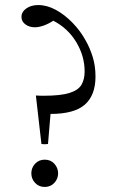

<svg xmlns="http://www.w3.org/2000/svg" viewBox="-20 -731 448 760"><path d="M144 -161 122 -353Q138 -352 144.5 -352Q151 -352 152 -352Q220 -352 255 -363Q290 -374 302.5 -395.5Q315 -417 315 -448Q315 -509 282 -564Q249 -619 191 -649Q171 -636 152 -629.5Q133 -623 118 -623Q96 -623 80.5 -634.5Q65 -646 65 -664Q65 -684 84 -697.5Q103 -711 131 -711Q166 -711 201 -692Q236 -673 267.5 -640.5Q299 -608 320 -569Q336 -541 347 -505.5Q358 -470 358 -428Q358 -354 316 -317Q274 -280 180 -280L170 -161Q157 -159 144 -161ZM104 -45Q104 -67 119 -83Q134 -99 157 -99Q181 -99 195.5 -82.5Q210 -66 210 -45Q210 -23 195 -7Q180 9 157 9Q134 9 119 -7Q104 -23 104 -45Z"/></svg>

Font: Castoro Titling
Style: Regular
Weight: 400
Version: Version 2.04